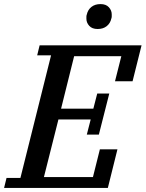

<svg xmlns="http://www.w3.org/2000/svg" viewBox="-46 -920 713 940"><path d="M-14 -49H54L204 -649H136L148 -698H647L603 -522H517L548 -645H317L253 -388H411L430 -462H489L438 -261H379L398 -335H240L169 -53H409L443 -189H529L482 0H-26ZM432 -778Q405 -778 391 -793.5Q377 -809 377 -828Q377 -833 377 -838.5Q377 -844 379 -849Q384 -872 401.5 -886Q419 -900 446 -900Q473 -900 487 -884.5Q501 -869 501 -850Q501 -845 501 -839.5Q501 -834 499 -829Q494 -806 476.5 -792Q459 -778 432 -778Z"/></svg>

Font: IBM Plex Serif Medm
Style: Italic
Weight: 500
Italic angle: -14°
Designer: Mike Abbink, Paul van der Laan, Pieter van Rosmalen
Foundry: Bold Monday
Version: Version 3.001